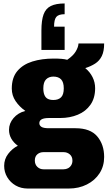

<svg xmlns="http://www.w3.org/2000/svg" viewBox="-20 -878 623 1108"><path d="M140 210Q101 210 70.5 192.5Q40 175 22 145Q4 115 4 79Q4 40 27.5 9.5Q51 -21 83 -37Q59 -54 45.5 -77.5Q32 -101 32 -129Q32 -166 58 -196.5Q84 -227 126 -238Q92 -262 70 -294.5Q48 -327 48 -367Q48 -430 80 -468Q112 -506 166.5 -523Q221 -540 290 -540Q315 -540 334 -538.5Q353 -537 368 -533Q402 -556 417 -581Q432 -606 433 -627H581Q581 -582 567.5 -554.5Q554 -527 529 -511Q504 -495 472 -485Q499 -463 514 -433Q529 -403 529 -369Q529 -312 502 -273.5Q475 -235 429 -216Q383 -197 328 -197H264Q234 -197 220.5 -189.5Q207 -182 207 -167Q207 -154 219 -146Q231 -138 262 -138H416Q501 -138 541 -91Q581 -44 581 28Q581 81 554.5 122Q528 163 481.5 186.5Q435 210 377 210ZM231 99H347Q361 99 372.5 93Q384 87 391 75.5Q398 64 398 49Q398 26 383 13Q368 0 347 0H231Q210 0 195.5 12.5Q181 25 181 48Q181 71 195.5 85Q210 99 231 99ZM288 -301Q317 -301 332.5 -316.5Q348 -332 348 -368Q348 -404 332.5 -420Q317 -436 288 -436Q262 -436 246 -420Q230 -404 230 -368Q230 -345 236.5 -329.5Q243 -314 256 -307.5Q269 -301 288 -301ZM353 -858V-796Q318 -796 305 -780.5Q292 -765 292 -724H353V-590H219V-701Q219 -761 231.5 -795Q244 -829 273.5 -843.5Q303 -858 353 -858Z"/></svg>

Font: Archivo SemiCondensed Black
Style: Regular
Weight: 900
Width: 4
Designer: Hector Gatti
Foundry: Omnibus-Type
Version: Version 2.001